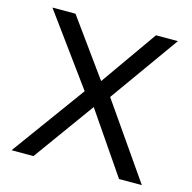

<svg xmlns="http://www.w3.org/2000/svg" viewBox="-103 -796 896 898"><g transform="rotate(15 345.5 -347.0)"><path d="M550.5 0 333.2 -317.8H316.2L42 -694H153.8L369.5 -395.2H386.5L661 0ZM30.2 0 298.8 -368.5 362.5 -313 136.2 0ZM393.2 -334.8 330 -390.8 543.5 -694H649.5Z"/></g></svg>

Font: Outfit Thin
Style: Regular
Weight: 100
Designer: Rodrigo Fuenzalida
Foundry: fragTYPE
Version: Version 1.000